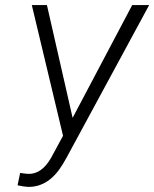

<svg xmlns="http://www.w3.org/2000/svg" viewBox="-20 -731 613 763"><path d="M268.6 -262.7 505.4 -710.9H572.8L243.7 -103L229.5 -78.6Q175.3 11.7 93.8 11.7Q92.3 11.7 91.3 11.7Q72.8 10.7 49.8 5.4L60.1 -43.9Q83.5 -40 95.2 -40Q146 -40 182.6 -103L230.5 -191.4L106.4 -710.9H166.5Z"/></svg>

Font: MAUL Condensed Light Italic
Style: Light Italic
Weight: 300
Italic angle: -12°
Designer: MAUL
Version: Version 1.0; 2020; ttfautohint (v1.8.3)